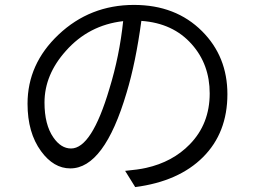

<svg xmlns="http://www.w3.org/2000/svg" viewBox="-20 -733 1040 781"><path d="M248 -526Q161 -429 161 -316Q161 -226 197 -174Q228 -129 269 -129Q353 -129 425 -372Q466 -505 481 -647Q341 -631 248 -526ZM495 -356Q404 -48 266 -48Q198 -48 147 -118Q92 -193 92 -311Q92 -473 218 -592Q346 -713 525 -713Q695 -713 802 -606Q905 -503 905 -350Q905 -193 806 -94Q707 5 530 28L489 -38Q543 -43 574 -50Q682 -74 752 -146Q833 -229 833 -353Q833 -471 760 -553Q684 -639 555 -648Q532 -478 495 -356Z"/></svg>

Font: Source Han Sans CN Normal
Style: Regular
Weight: 350
Designer: Ryoko NISHIZUKA 西塚涼子 (kana, bopomofo & ideographs); Paul D. Hunt (Latin, Greek & Cyrillic); Sandoll Communications 산돌커뮤니
Foundry: Adobe
Version: Version 2.004;hotconv 1.0.118;makeotfexe 2.5.65603